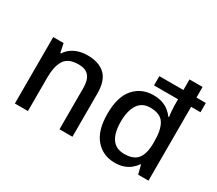

<svg xmlns="http://www.w3.org/2000/svg" viewBox="-136 -1050 1527 1349"><g transform="rotate(30 628.0 -375.0)"><path d="M356 -549Q450 -549 500 -502Q550 -455 550 -351V0H445V-336Q445 -399 418.5 -430.5Q392 -462 334 -462Q252 -462 220.5 -413Q189 -364 189 -272V0H83V-539H167L182 -467H188Q206 -495 232 -513Q258 -531 290 -540Q322 -549 356 -549Z M898 10Q801 10 741.5 -59Q682 -128 682 -263Q682 -401 742 -469.5Q802 -538 899 -538Q940 -538 971 -527.5Q1002 -517 1024.5 -499Q1047 -481 1063 -459H1069Q1066 -474 1063.5 -502Q1061 -530 1061 -548V-599H866V-674H1061V-760H1167V-674H1243V-599H1167V0H1083L1065 -72H1061Q1045 -49 1022.5 -30.5Q1000 -12 969.5 -1Q939 10 898 10ZM924 -77Q1001 -77 1033 -119Q1065 -161 1065 -246V-262Q1065 -355 1034.5 -403Q1004 -451 922 -451Q857 -451 824 -401Q791 -351 791 -261Q791 -172 824 -124.5Q857 -77 924 -77Z"/></g></svg>

Font: Noto Sans Devanagari Medium
Style: Regular
Weight: 500
Version: Version 2.003